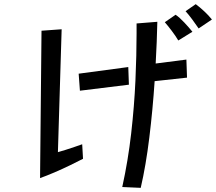

<svg xmlns="http://www.w3.org/2000/svg" viewBox="-20 -858 1041 925"><path d="M937 -721Q925 -739 906 -764.5Q887 -790 874 -804L923 -838Q943 -823 964 -803.5Q985 -784 1001 -764ZM839 -663Q826 -685 807 -710Q788 -735 774 -751L826 -787Q845 -774 867.5 -750Q890 -726 907 -705ZM569 43Q597 -84 612 -215.5Q627 -347 632.5 -470.5Q638 -594 638 -697V-745L738 -753Q737 -706 735 -655.5Q733 -605 730 -552L878 -571L881 -484L725 -467Q716 -331 699.5 -196Q683 -61 658 47ZM380 -93Q355 -80 318 -62Q281 -44 242.5 -27.5Q204 -11 173 0L180 -710L277 -717L259 -125Q274 -129 296 -136Q318 -143 340 -150.5Q362 -158 376 -163ZM359 -503 598 -535 601 -450 365 -421Z"/></svg>

Font: Stick
Style: Regular
Weight: 400
Designer: Fontworks Inc.
Foundry: Fontworks Inc.
Version: Version 1.100